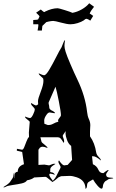

<svg xmlns="http://www.w3.org/2000/svg" viewBox="-100 -1145 730 1204"><path d="M140.6 -987.3 139.6 -992.7 138.7 -993.7Q138.7 -992.7 128.4 -992.7H108.4V-1019.5Q138.2 -1020.5 139.6 -1024.4L144.5 -1034.7Q147.5 -1039.1 147.5 -1042.5Q147.5 -1045.9 126.5 -1065.4L155.8 -1085.4Q173.8 -1069.3 176.8 -1069.3Q179.7 -1069.3 182.6 -1072.3Q225.6 -1093.3 261.7 -1093.3Q268.6 -1093.3 304.9 -1082Q341.3 -1070.8 354.5 -1064.5Q385.3 -1070.3 413.6 -1086.7Q441.9 -1103 459.5 -1124.5L489.7 -1102.5Q469.7 -1078.1 462.4 -1060.5Q463.9 -1059.1 484.4 -1045.4L466.3 -1015.6Q452.1 -1025.9 440.4 -1027.3Q434.1 -1025.9 425.8 -1017.6Q410.2 -1007.3 386.5 -1000Q362.8 -992.7 342 -992.7Q321.3 -992.7 283 -1003.2Q244.6 -1013.7 234.1 -1013.7Q223.6 -1013.7 206.5 -1010.3L190.4 -1006.3L165.5 -982.4V-981.4Q165.5 -972.7 162.6 -953.6H135.7Q140.6 -979.5 140.6 -987.3ZM567.4 -41Q572.8 -31.7 590.8 -31.2Q608.9 -30.8 610.4 -27.8Q610.4 -25.9 597.7 -24.7Q585 -23.4 580.6 -21.5Q576.2 -19.5 574.2 -17.1Q572.3 -14.6 565.7 -12Q559.1 -9.3 553 0.2Q546.9 9.8 545.9 17.6Q544.4 38.1 537.1 38.1Q527.8 38.1 511.2 19Q494.6 0 483.4 -20L459 -5.9Q446.3 0.5 445.8 18.1Q445.3 35.6 436 39.1Q436 -14.6 381.3 -33.2Q356 -42 336.7 -42Q317.4 -42 283.2 -40L267.1 -33.2Q265.6 -32.7 256.8 -24.4Q232.4 -2.9 223.1 -2.9L227.1 -6.8H226.1Q224.1 -6.8 207.5 -21.5Q190.9 -36.1 185.1 -36.1L114.3 -32.2Q99.1 -19.5 69.3 -14.2Q62 -1 36.9 4.9Q11.7 10.7 -20 15.1Q-51.8 19.5 -61.3 24.7Q-70.8 29.8 -74.2 29.8Q-77.6 29.8 -79.6 28.8Q-52.7 13.2 -38.6 -2L-21 -27.8Q-17.1 -32.7 -15.4 -46.9Q-13.7 -61 -10.7 -64Q-12.7 -45.9 -12.7 -36.9Q-12.7 -27.8 -10.7 -25.9V-36.1Q-10.7 -66.9 11.2 -67.9Q11.2 -102.5 50.3 -115.2L39.1 -191.9L5.4 -200.2L6.3 -211.9Q33.7 -206.1 38.1 -206.1Q45.4 -206.1 52 -222.2Q58.6 -238.3 66.2 -258.8Q73.7 -279.3 82 -286.1Q81.1 -295.9 81.1 -314L86.4 -379.9Q86.4 -384.8 72 -395Q57.6 -405.3 57.1 -412.1V-414.1Q79.1 -404.8 88.1 -404.8Q97.2 -404.8 107.7 -427.2Q118.2 -449.7 118.2 -457.8Q118.2 -465.8 106.4 -476.6Q91.3 -491.2 95.2 -499Q119.6 -483.9 125.7 -483.9Q131.8 -483.9 139.2 -491.2Q138.2 -495.1 138.2 -510.5Q138.2 -525.9 155.3 -569.6Q172.4 -613.3 172.4 -638.2L171.4 -649.9Q171.4 -653.8 157.5 -665.3Q143.6 -676.8 143.1 -683.1V-685.1Q169.4 -672.9 176.3 -672.9Q188 -672.9 208.5 -707Q229 -741.2 252.2 -787.1Q275.4 -833 281 -840.3Q286.6 -847.7 290 -858.9Q300.8 -890.6 308.1 -894Q304.2 -871.1 304.2 -857.7Q304.2 -844.2 311.5 -820.1Q318.8 -795.9 342.3 -741.2Q365.7 -686.5 385.3 -646Q435.1 -542.5 446.3 -441.9Q448.7 -417 457.5 -397.9Q466.3 -378.9 466.3 -359.9L464.4 -320.8V-290Q494.6 -248 503.4 -188Q506.3 -172.9 519.3 -160.4Q532.2 -147.9 532.2 -141.1L533.2 -138.2Q501.5 -165 485.4 -165H477.1L482.4 -115.2Q506.8 -104.5 516.6 -81.1Q525.4 -59.1 548.3 -59.1Q549.3 -59.1 561 -69.1Q572.8 -79.1 582 -79.1Q565.4 -56.6 565.4 -51.3Q565.4 -45.9 567.4 -42ZM303.2 -107.9 309.1 -108.9 324.2 -110.8 352.1 -142.1 346.2 -230Q329.1 -242.2 320.1 -267.8Q311 -293.5 311 -305.7Q311 -317.9 311.5 -319.8Q312 -321.8 312 -323.2L297.4 -301.8Q293.5 -296.4 293.5 -292.5Q293.5 -288.6 297.9 -277.8Q302.2 -267.1 302.2 -259.5Q302.2 -252 299.3 -249Q285.2 -272.5 278.6 -278.3Q272 -284.2 262.2 -284.2H153.3L160.2 -256.8Q161.6 -251 179.4 -237.8Q197.3 -224.6 198.2 -216.8Q177.2 -225.1 167.7 -225.1Q158.2 -225.1 150.4 -219.2L141.1 -206.1V-110.8L178.2 -112.8L208 -107.9Q210.4 -107.9 221.4 -113Q232.4 -118.2 239.3 -118.2Q246.1 -118.2 248 -117.2Q229 -105.5 222.9 -99.4Q216.8 -93.3 215.3 -85.9V-75.2L214.4 -71.8Q214.4 -64.9 221.7 -64.5Q237.3 -63.5 244.1 -48.8Q222.2 -56.2 215.6 -56.2Q209 -56.2 209 -47.9Q211.4 -36.1 231.4 -11.2Q248.5 -29.3 252.9 -40Q257.3 -50.8 268.8 -71.8Q280.3 -92.8 280.3 -96.7Q280.3 -100.6 273.2 -112.8Q266.1 -125 266.1 -130.1Q266.1 -135.3 270 -139.2Q291 -107.9 303.2 -107.9ZM241.2 -435.1 212.4 -439.9Q202.1 -439.9 193.4 -427.7Q177.2 -405.8 177.2 -389.4Q177.2 -373 178.2 -369.1L200.2 -360.8Q218.8 -360.8 231.4 -367.9Q244.1 -375 250 -377L266.1 -381.8Q264.2 -385.7 264.2 -390.6Q264.2 -395.5 273.2 -406.2Q282.2 -417 282.2 -421.9Q282.2 -441.9 269 -509.5Q255.9 -577.1 248 -601.1L205.1 -502.9V-493.2Q207 -491.2 209 -473.1V-469.2Q210.9 -457 232.4 -448.2Q244.6 -439.9 245.1 -437Q245.1 -435.1 241.2 -435.1Z"/></svg>

Font: Eater Caps
Style: Regular
Weight: 400
Version: Version 001.002